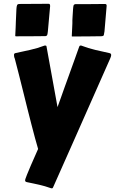

<svg xmlns="http://www.w3.org/2000/svg" viewBox="-20 -791 621 1038"><path d="M266.6 222.7Q265.6 224.6 264.4 225.8Q263.2 227.1 260.3 227.1Q257.3 227.1 255.9 226.6Q238.3 220.2 222.7 215.8Q207 211.4 191.7 207.8Q176.3 204.1 160.2 200.9Q144 197.8 126 193.8Q121.1 192.9 118.4 190.7Q115.7 188.5 115.7 183.1Q115.7 181.6 117.4 176Q119.1 170.4 126 153.1Q132.8 135.7 147 102.8Q161.1 69.8 186 14.2Q178.7 -10.3 169.4 -44.4Q160.2 -78.6 149.7 -119.1Q139.2 -159.7 127.9 -204.8Q116.7 -250 105.2 -296.1Q93.8 -342.3 82.3 -387.5Q70.8 -432.6 60.1 -473.6Q56.6 -481.4 56.2 -486.6Q55.7 -491.7 55.7 -495.1Q55.7 -502 63.5 -503.9Q101.6 -512.2 142.6 -521.2Q183.6 -530.3 220.2 -544.4Q221.7 -544.9 224.6 -544.9Q231 -544.9 231.4 -540L291 -211.9Q293 -217.8 298.6 -233.2Q304.2 -248.5 311.8 -270Q319.3 -291.5 328.6 -317.4Q337.9 -343.3 347.7 -370.1Q357.4 -397 366.9 -423.6Q376.5 -450.2 384.8 -473.1Q393.1 -496.1 399.2 -513.7Q405.3 -531.2 408.7 -540Q410.6 -544.9 416 -544.9Q417.5 -544.9 418 -544.7Q418.5 -544.4 419.9 -544.4Q456.5 -530.3 495.1 -521.2Q533.7 -512.2 571.8 -503.9Q581.1 -502 581.1 -493.2Q581.1 -486.8 575.2 -473.6L374 -19ZM62.5 -599.6Q64 -627.4 64.5 -639.9Q64.9 -652.3 65.2 -657.7Q65.4 -663.1 65.4 -665Q65.4 -667 65.7 -673.8Q65.9 -680.7 66.7 -695.8Q67.4 -710.9 68.8 -742.7Q69.8 -757.3 72.3 -762.9Q74.7 -768.6 82 -769.5Q120.1 -769.5 162.8 -770Q205.6 -770.5 242.2 -770.5Q247.1 -770.5 249 -767.8Q251 -765.1 251 -757.8L238.8 -622.1Q237.3 -607.9 235.4 -602.3Q233.4 -596.7 226.1 -595.7Q189 -595.2 149.7 -595Q110.4 -594.7 67.4 -594.7Q64.9 -594.7 63.7 -595.2Q62.5 -595.7 62.5 -598.1ZM368.2 -598.6Q369.6 -629.4 370.4 -644.3Q371.1 -659.2 371.3 -665.5Q371.6 -671.9 371.3 -673.8Q371.1 -675.8 371.3 -681.4Q371.6 -687 372.3 -700.2Q373 -713.4 375 -742.2Q376 -756.3 377.9 -762Q379.9 -767.6 387.2 -768.6Q425.8 -768.6 468.3 -768.8Q510.7 -769 547.4 -769.5Q551.3 -769.5 554 -767.6Q556.6 -765.6 556.6 -759.8L544.9 -621.6Q543 -606.9 541.3 -601.6Q539.6 -596.2 531.2 -595.2Q493.7 -594.7 453.9 -594.2Q414.1 -593.8 370.6 -593.8Q369.1 -593.8 368.7 -594Q368.2 -594.2 368.2 -596.7Z"/></svg>

Font: Carter One
Style: Regular
Weight: 400
Designer: vernon adams
Foundry: vernon adams
Version: Version 1.000